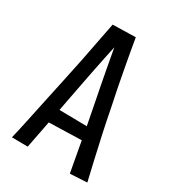

<svg xmlns="http://www.w3.org/2000/svg" viewBox="-174 -800 811 902"><g transform="rotate(30 232.0 -349.0)"><path d="M347 6Q337 -48 326.5 -106Q316 -164 305 -224Q294 -284 282 -343Q274 -383 266.5 -422Q259 -461 252 -498.5Q245 -536 238.5 -572Q232 -608 226 -641L171 -701L295 -704Q300 -671 307.5 -631Q315 -591 323 -546Q331 -501 340.5 -454Q350 -407 360 -359Q373 -292 387 -227.5Q401 -163 414.5 -104.5Q428 -46 439 1ZM106 -152V-230L350 -226V-159ZM112 -5 26 -6Q37 -51 49 -108Q61 -165 74.5 -228.5Q88 -292 102 -357Q116 -421 128.5 -483Q141 -545 151.5 -601Q162 -657 171 -701L295 -704L236 -635Q227 -593 217 -546Q207 -499 197.5 -449.5Q188 -400 178 -349Q167 -290 155.5 -231Q144 -172 133.5 -115Q123 -58 112 -5Z"/></g></svg>

Font: Truculenta Medium
Style: Regular
Weight: 500
Version: Version 1.002